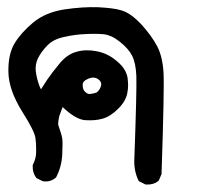

<svg xmlns="http://www.w3.org/2000/svg" viewBox="-20 -280 540 524"><path d="M375.5 222.7 361.8 215.8 358.9 214.4 357.4 211.4Q344.7 184.6 346.7 151.9Q353.5 -36.1 352.1 -72.8Q350.6 -107.9 340.8 -127.4Q331.1 -147 307.1 -166Q294.9 -175.8 283.9 -180.7Q272.9 -185.5 263.2 -186.5Q241.2 -188.5 213.4 -187Q199.7 -186.5 185.1 -184.6Q170.4 -182.6 155.3 -179.2Q141.1 -176.3 129.6 -170.7Q118.2 -165 109.9 -156.7Q92.3 -138.7 83.5 -120.6Q75.7 -104 77.6 -85.9Q80.1 -66.9 85.4 -51.8Q87.9 -43.9 91.8 -36.1Q100.1 -49.3 108.4 -62Q122.1 -82 142.1 -106Q152.3 -118.7 164.1 -127Q175.8 -135.3 189 -138.7Q213.4 -146 244.1 -140.1Q259.3 -137.2 273.2 -130.4Q287.1 -123.5 299.3 -112.8Q307.6 -106 313.5 -98.9Q319.3 -91.8 323 -84Q326.7 -76.2 328.1 -68.4Q328.6 -63 329.1 -57.9Q329.6 -52.7 329.6 -47.6Q329.6 -42.5 329.1 -37.1Q328.6 -31.7 327.6 -26.9Q323.7 -3.9 302.2 17.1Q281.2 38.1 259.8 43.9Q249.5 46.9 237.5 47.9Q225.6 48.8 211.9 47.9Q186.5 45.9 150.9 12.2Q147.5 22 144 30.8Q142.1 35.2 141.1 39.8Q140.1 44.4 139.4 49.6Q138.7 54.7 138.7 60.1Q148.4 87.9 149.9 98.1Q151.4 108.9 149.9 141.1Q148.4 174.3 133.8 202.6L132.8 204.6L131.3 205.6Q117.2 217.3 98.1 214.8L96.7 214.4L95.2 213.9L81.5 207L79.6 206.1L78.1 204.1Q68.4 190.4 69.3 172.4V170.4L70.3 168.5Q74.2 160.6 76.4 152.3Q78.6 144 78.6 135.7Q78.6 129.4 78.6 123Q78.6 116.7 78.1 110.1Q77.6 103.5 76.7 96.7Q74.7 78.6 40.5 24.4Q3.9 -34.2 2.9 -83.5Q2 -132.3 20 -162.1Q37.6 -190.9 70.3 -218.3Q104.5 -246.6 156.2 -254.4Q206.5 -261.7 247.1 -260.3Q267.1 -259.3 283.4 -257.3Q299.8 -255.4 312 -251.5Q325.2 -247.6 338.6 -237.8Q352.1 -228 366.2 -212.9Q393.6 -182.6 408.7 -154.3Q423.8 -125.5 426.3 -81.5Q428.7 -39.1 420.9 193.8V195.3L419.9 197.3L414.1 210.9L413.1 212.9L411.1 214.8Q404.8 219.7 396.7 221.9Q388.7 224.1 379.4 223.6H377.4ZM243.2 -27.3Q245.6 -28.8 247.6 -31Q249.5 -33.2 251.7 -36.6Q253.9 -40 255.4 -44.9Q258.8 -55.7 248.5 -63.5Q236.8 -71.8 221.2 -65.4Q212.4 -61.5 209 -57.6Q205.6 -53.7 205.6 -48.3Q205.6 -43.9 206.3 -40.5Q207 -37.1 208.5 -34.4Q210 -31.7 212.4 -29.3Q219.2 -22.9 225.1 -23.4Q233.9 -24.4 243.2 -27.3Z"/></svg>

Font: NaikaiFont
Style: Bold
Weight: 700
Version: Version 1.89